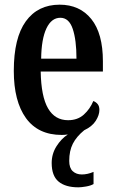

<svg xmlns="http://www.w3.org/2000/svg" viewBox="-20 -567 495 821"><path d="M315 234Q260 234 230.5 209.5Q201 185 201 130Q201 91 221.5 58.5Q242 26 270 8Q256 10 244 10Q143 10 91 -62Q39 -134 39 -264Q39 -405 90.5 -476Q142 -547 235 -547Q321 -547 370.5 -485.5Q420 -424 420 -305V-261H154Q156 -154 185.5 -103.5Q215 -53 271 -53Q312 -53 338.5 -77Q365 -101 379 -135Q390 -131 397.5 -122Q405 -113 405 -97Q405 -75 389.5 -50.5Q374 -26 340 -10Q307 17 291.5 47.5Q276 78 276 121Q276 151 291 165Q306 179 330 179Q354 179 380 168V220Q368 227 348 230.5Q328 234 315 234ZM307 -316Q307 -396 291 -443.5Q275 -491 238 -491Q200 -491 178.5 -445.5Q157 -400 156 -316Z"/></svg>

Font: Noto Serif Myanmar ExtraCondensed SemiBold
Style: Regular
Weight: 600
Width: 2
Designer: Ben Mitchell and the Monotype Design Team
Foundry: Monotype Imaging Inc.
Version: Version 2.106; ttfautohint (v1.8.4.7-5d5b)